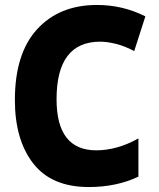

<svg xmlns="http://www.w3.org/2000/svg" viewBox="-20 -744 640 774"><path d="M338 10Q450 10 538 -32V-186Q452 -138 368 -138Q208 -138 208 -344Q208 -576 384 -576Q412 -576 448 -567Q484 -558 521 -538L566 -678Q475 -724 371 -724Q219 -724 129.5 -626Q40 -528 40 -341Q40 -180 114 -85Q188 10 338 10Z"/></svg>

Font: Noto Sans Mono Extra
Style: Regular
Weight: 800
Designer: Monotype Design Team
Foundry: Monotype Imaging Inc.
Version: Version 1.900